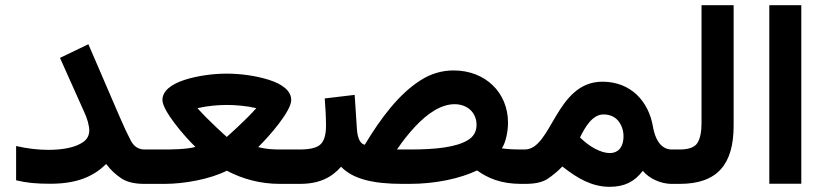

<svg xmlns="http://www.w3.org/2000/svg" viewBox="-20 -702 3147 733"><path d="M320.8 -204.6C320.8 -186 313.5 -171.4 298.8 -160.6C269 -138.7 218.8 -129.9 164.6 -129.9C125 -129.9 84 -134.8 41.5 -144.5V-13.7C82 -3.9 117.2 -0.5 171.9 -0.5C271 -0.5 336.4 -26.9 385.3 -76.2C402.3 -53.2 421.9 -35.2 443.4 -21C464.8 -6.8 494.1 0 531.2 0H551.8V-131.3H531.2C508.3 -131.3 490.7 -143.1 479 -166C466.8 -189 452.6 -219.2 436.5 -256.8L317.4 -533.2L209 -481L303.2 -270.5C307.6 -261.2 311.5 -250.5 315.4 -237.3C318.8 -224.1 320.8 -212.9 320.8 -204.6Z M845.7 -420.9C794.4 -420.9 734.4 -413.1 684.6 -397C634.8 -380.9 600.1 -355.5 600.1 -320.3C600.1 -279.8 682.1 -183.6 726.1 -141.1C693.8 -131.8 632.8 -131.3 609.9 -131.3H532.2V0H609.4C684.6 0 783.7 -18.6 845.7 -50.3C906.2 -18.6 973.6 0 1048.3 0H1124V-131.3H1047.9C1024.4 -131.3 995.6 -132.3 965.8 -140.6C1010.7 -184.6 1091.8 -278.3 1091.8 -320.3C1091.8 -355.5 1057.6 -380.9 1007.3 -397C957 -413.1 897 -420.9 845.7 -420.9ZM846.2 -301.3C877.9 -301.3 918.9 -298.3 958.5 -289.1C915 -239.7 843.8 -177.7 845.7 -179.2C847.7 -177.7 777.3 -239.7 733.9 -289.1C774.4 -298.3 814.5 -301.3 846.2 -301.3Z M1542.5 0C1644 0 1736.3 -20.5 1801.3 -51.3C1841.8 -22.5 1891.1 0 1969.7 0H1983.9V-131.3H1969.2C1933.6 -131.3 1912.1 -133.3 1896 -135.7C1912.1 -160.6 1919.4 -202.1 1919.4 -233.9C1919.4 -348.6 1833 -433.1 1711.9 -433.1C1666.5 -433.1 1623.5 -420.4 1584 -394.5C1503.9 -343.3 1435.1 -253.4 1372.6 -149.4C1354.5 -152.8 1345.2 -176.3 1342.8 -206.1L1334 -339.8L1219.7 -326.2C1222.2 -292.5 1224.6 -258.8 1224.6 -222.2C1224.6 -188.5 1217.8 -165 1204.6 -151.9C1191.4 -138.2 1164.6 -131.3 1124.5 -131.3H1105L1104.5 0H1124.5C1199.2 0 1245.1 -23.9 1282.2 -65.4C1326.7 -19 1402.8 0 1516.6 0ZM1715.3 -304.2C1764.2 -304.2 1799.3 -272.5 1799.3 -225.1C1799.3 -199.7 1788.1 -180.2 1766.1 -167C1721.2 -139.6 1642.1 -131.3 1546.9 -131.3H1495.6C1516.6 -162.6 1539.6 -191.4 1564 -217.8C1612.3 -270 1665 -304.2 1715.3 -304.2Z M1985.8 0C2022.5 0 2050.8 -6.3 2070.3 -19C2089.4 -31.7 2108.4 -47.4 2127 -66.4C2184.1 -21 2240.2 11.2 2307.1 11.2C2364.3 11.2 2402.3 -8.3 2434.1 -49.8C2458 -20.5 2502.4 0 2543.9 0H2557.1V-131.3H2544.4C2513.2 -131.3 2483.9 -154.3 2472.7 -219.2C2456.1 -314.9 2388.7 -390.1 2279.8 -390.1C2101.6 -390.1 2086.9 -131.3 1983.4 -131.3H1964.8L1964.4 0ZM2283.7 -265.1C2307.6 -265.1 2326.7 -256.8 2340.3 -240.7C2353.5 -224.1 2360.4 -204.1 2360.4 -181.2C2360.4 -146 2344.7 -117.7 2307.6 -117.7C2292.5 -117.7 2273.4 -122.6 2250.5 -134.8C2233.4 -144 2214.4 -157.7 2194.3 -177.2C2212.9 -215.3 2241.2 -265.1 2283.7 -265.1Z M2537.6 0H2574.7C2719.7 0 2780.8 -75.7 2780.8 -222.2V-682.1H2658.2V-231.4C2658.2 -198.7 2653.3 -174.3 2643.1 -157.2C2632.8 -140.1 2610.4 -131.3 2575.2 -131.3H2537.6Z M2917 -682.1V-0.5H3039.1V-682.1Z"/></svg>

Font: Vazirmatn
Style: Bold
Weight: 700
Designer: Saber Rastikerdar
Foundry: Saber Rastikerdar
Version: Version 33.003